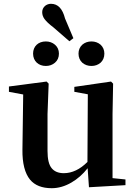

<svg xmlns="http://www.w3.org/2000/svg" viewBox="-20 -974 712 1010"><path d="M252 16C287 16 322 6 356 -14C387 -32 416 -57 441 -89L448 11L640 0V-30L572 -37V-374L575 -534L564 -545L371 -517V-491L442 -478L440 -122C401 -83 359 -63 316 -63C287 -63 266 -72 252 -89C237 -107 230 -137 230 -180V-374L236 -534L225 -545L27 -519V-491L102 -477L98 -187C97 -115 111 -62 138 -29C163 1 201 16 252 16ZM221 -756C182 -756 154 -731 154 -692C154 -652 183 -627 221 -627C240 -627 256 -633 269 -644C283 -656 290 -672 290 -692C290 -711 283 -727 269 -739C256 -750 240 -756 221 -756ZM413 -644C426 -633 442 -627 461 -627C480 -627 496 -633 509 -644C522 -656 529 -672 529 -692C529 -711 522 -727 509 -739C496 -750 480 -756 461 -756C442 -756 426 -750 413 -739C400 -727 393 -711 393 -692C393 -672 400 -656 413 -644ZM366 -773 322 -877C309 -928 285 -954 248 -954C236 -954 226 -950 217 -943C207 -934 202 -923 202 -910C202 -897 206 -885 214 -874C223 -862 238 -847 261 -830L345 -757Z"/></svg>

Font: AllPunType Bold
Style: Regular
Weight: 700
Version: 1.0